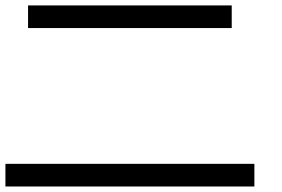

<svg xmlns="http://www.w3.org/2000/svg" viewBox="-20 -770 1040 707"><path d="M0 -83.3V-166.7H916.7V-83.3ZM83.3 -666.7V-750H833.3V-666.7Z"/></svg>

Font: Galmuri11 Regular
Style: Regular
Weight: 400
Designer: Minseo Lee (Quiple)
Version: Version 2.356;hotconv 1.1.0;makeotfexe 2.6.0 DEVELOPMENT